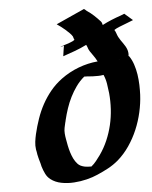

<svg xmlns="http://www.w3.org/2000/svg" viewBox="-55 -817 692 874"><g transform="rotate(-5 291.5 -379.5)"><path d="M361.3 -771.5Q365.2 -769 368.2 -766.4Q371.1 -763.7 374 -761.2Q390.6 -750.5 405.5 -736.6Q420.4 -722.7 433.6 -708Q436.5 -704.6 438 -700.4Q439.5 -696.3 440.4 -691.4Q460.9 -702.1 482.2 -710.9Q503.4 -719.7 525.4 -727.1L542.5 -733.9L579.6 -701.7Q566.4 -696.3 553 -691.2Q539.6 -686 525.9 -680.7Q519.5 -678.2 513.4 -675.8Q507.3 -673.3 501.5 -670.4L493.2 -665.5L491.2 -664.1Q496.1 -657.2 499 -647.9Q502 -638.7 505.9 -630.9Q510.3 -622.6 515.4 -615.2Q520.5 -607.9 525.6 -600.6Q530.8 -593.3 535.4 -585.4Q540 -577.6 543 -568.4Q544.9 -562.5 545.7 -554.4Q546.4 -546.4 544.9 -539.6L546.9 -540.5Q559.6 -522.5 567.1 -500Q574.7 -477.5 578.4 -453.4Q582 -429.2 582.8 -405Q583.5 -380.9 582.5 -359.9Q580.6 -320.8 571.5 -280.8Q562.5 -240.7 546.4 -202.6Q530.3 -164.6 507.1 -130.6Q483.9 -96.7 454.1 -70.8Q432.1 -52.2 407.7 -39.1Q383.3 -25.9 356.9 -14.6Q335.4 -4.9 306.9 2.2Q278.3 9.3 248.5 11.2Q218.8 13.2 190.7 7.8Q162.6 2.4 142.1 -13.2Q127.9 -23.9 119.9 -40.5Q111.8 -57.1 106.9 -73.7Q105 -81.5 103.3 -88.9Q101.6 -96.2 99.1 -103.5Q99.1 -104.5 97.9 -107.7Q96.7 -110.8 97.2 -110.8Q96.7 -111.3 96.7 -112.3Q96.7 -113.8 95.7 -114.7V-115.7V-117.7L96.7 -115.2L94.7 -120.6L92.3 -131.3Q92.3 -131.8 91.8 -135.3Q91.3 -138.7 90.6 -142.6Q89.8 -146.5 89.1 -149.7Q88.4 -152.8 88.4 -153.3Q85.9 -171.4 88.1 -188.5Q90.3 -205.6 94.2 -222.7Q102.5 -258.3 114.3 -292.2Q126 -326.2 142.8 -356.9Q159.7 -387.7 182.1 -415Q204.6 -442.4 234.9 -464.8Q271.5 -491.7 314.7 -508.1Q357.9 -524.4 402.8 -528.3Q398.9 -536.6 393.6 -544.7Q388.2 -552.7 382.6 -560.8Q377 -568.8 371.8 -576.4Q366.7 -584 364.3 -591.3Q363.3 -595.2 362.3 -597.2Q361.3 -599.6 360.1 -602.5Q358.9 -605.5 357.4 -607.9Q331.1 -594.7 303.7 -584.7Q276.4 -574.7 249 -565.4Q251 -577.1 252.4 -589.1Q253.9 -601.1 256.3 -613.3Q248.5 -610.4 243.2 -608.6Q237.8 -606.9 242.2 -609.4Q253.4 -614.7 265.4 -617.9Q277.3 -621.1 288.6 -626L298.8 -630.4H298.3Q300.3 -631.3 302.2 -632.6Q304.2 -633.8 306.2 -635.3Q302.7 -642.6 300.8 -650.9Q296.4 -658.7 287.8 -667.2Q279.3 -675.8 269.5 -684.3Q259.8 -692.9 249.8 -700.2Q239.7 -707.5 231.9 -712.9ZM442.4 -379.4Q439.9 -401.9 436.5 -423.3Q433.1 -444.8 424.3 -464.8Q410.6 -462.4 400.4 -462.4Q387.7 -461.9 374.8 -462.6Q361.8 -463.4 349.1 -464.4L335.9 -464.8Q314.5 -446.8 298.6 -424.6Q282.7 -402.3 270.5 -377.9Q258.3 -353.5 249.5 -327.1Q240.7 -300.8 234.4 -274.4Q233.9 -272.5 233.2 -268.6Q232.4 -264.6 231.4 -262.2Q230.5 -258.3 230.5 -257.8Q229.5 -253.4 228.5 -249Q227.5 -244.6 226.6 -240.2Q224.1 -227.5 225.1 -214.4Q226.1 -201.2 228.5 -188.5Q231 -173.8 234.1 -158.2Q237.3 -142.6 241.9 -127.4Q246.6 -112.3 253.4 -98.1Q260.3 -84 270.5 -72.8Q276.4 -66.4 283.9 -62.7Q291.5 -59.1 299.8 -57.1Q308.1 -55.2 316.9 -54.7Q325.7 -54.2 333 -54.2Q345.7 -64.5 355.7 -77.1Q365.7 -89.8 375 -102.5Q396 -132.3 410.4 -165.8Q424.8 -199.2 433.1 -234.6Q441.4 -270 443.6 -306.6Q445.8 -343.3 442.4 -379.4ZM502 -527.8Q501 -527.8 500.7 -527.6Q500.5 -527.3 499.5 -527.3Q501.5 -527.3 502.2 -527.6Q502.9 -527.8 502 -527.8ZM305.2 -633.3 303.2 -632.3Z"/></g></svg>

Font: Autopia Bold Italic
Style: Bold Italic
Weight: 700
Italic angle: -104°
Designer: Antoine Gelgon
Foundry: Antoine Gelgon
Version: V.1.0